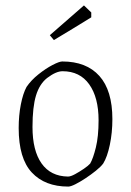

<svg xmlns="http://www.w3.org/2000/svg" viewBox="-20 -679 484 709"><path d="M232 10Q146 10 97.5 -42Q49 -94 49 -206Q49 -253 57 -293.5Q65 -334 78 -358Q95 -383 122 -404.5Q149 -426 174 -439Q199 -452 210 -452Q299 -452 347 -398.5Q395 -345 395 -239Q395 -189 385.5 -144Q376 -99 361 -75Q352 -63 334 -48.5Q316 -34 295.5 -20.5Q275 -7 258 1.5Q241 10 232 10ZM231 -27Q241 -27 257.5 -36Q274 -45 290 -56Q306 -67 313 -75Q324 -94 334 -134.5Q344 -175 344 -235Q344 -319 309.5 -367.5Q275 -416 211 -416Q187 -416 154 -391Q126 -369 113 -326.5Q100 -284 100 -210Q100 -123 133.5 -75.5Q167 -28 231 -27ZM179 -531 164 -549 290 -659 317 -633V-615Q288 -597 251 -574.5Q214 -552 179 -531Z"/></svg>

Font: Grenze Gotisch ExtraLight
Style: Regular
Weight: 200
Designer: Renata Polastri
Foundry: Omnibus-Type
Version: Version 1.001